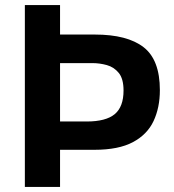

<svg xmlns="http://www.w3.org/2000/svg" viewBox="-20 -733 682 753"><path d="M77.5 0V-713H215.5V-597.5H352Q479 -597.5 543 -548Q607 -498.5 607 -379.5Q607 -311 582.2 -258.2Q557.5 -205.5 501.2 -175.5Q445 -145.5 350.5 -145.5H215.5V0ZM342.5 -485.5H215.5V-256.5H320Q395 -256.5 429.8 -285.2Q464.5 -314 464.5 -378Q464.5 -424 445.8 -447Q427 -470 398.8 -477.8Q370.5 -485.5 342.5 -485.5Z"/></svg>

Font: Heraclito SemiBold
Style: Regular
Weight: 600
Designer: Kostas Bartsokas (font) & Cristiano Sobral (main changes)
Foundry: Kostas Bartsokas (font) & Cristiano Sobral (main changes)
Version: Version 1.00;July 8, 2020;FontCreator 13.0.0.2655 64-bit